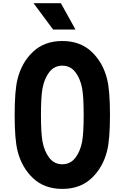

<svg xmlns="http://www.w3.org/2000/svg" viewBox="-20 -1187 717 1217"><path d="M458.3 -1000H316.4L192.7 -1166.7H365.9ZM249.3 -290.4Q261.1 -227.2 292.6 -186.5Q324.2 -145.8 375 -145.8Q425.8 -145.8 457.4 -186.5Q488.9 -227.2 500.7 -290.4Q510.4 -344.4 510.4 -458.3Q510.4 -572.9 500.7 -626.3Q488.9 -689.5 457.4 -730.1Q425.8 -770.8 375 -770.8Q324.2 -770.8 292.6 -730.1Q261.1 -689.5 249.3 -626.3Q239.6 -572.9 239.6 -458.3Q239.6 -343.8 249.3 -290.4ZM91.1 -685.5Q117.2 -791 189.5 -859Q261.7 -927.1 375 -927.1Q488.3 -927.1 560.5 -859Q632.8 -791 658.9 -685.5Q677.1 -613.3 677.1 -458.3Q677.1 -303.4 658.9 -231.1Q632.8 -125.7 560.5 -57.6Q488.3 10.4 375 10.4Q261.7 10.4 189.5 -57.6Q117.2 -125.7 91.1 -231.1Q72.9 -303.4 72.9 -458.3Q72.9 -613.3 91.1 -685.5Z"/></svg>

Font: TypoPRO Monoid
Style: Bold
Weight: 700
Width: 4
Monospace: yes
Designer: Andreas Larsen (@larsenwork)
Version: Version 0.61